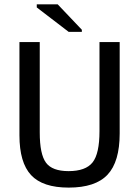

<svg xmlns="http://www.w3.org/2000/svg" viewBox="-20 -852 640 882"><path d="M529.8 -239.3Q529.8 -108.9 474.1 -49.6Q418.5 9.8 295.4 9.8Q176.3 9.8 122.8 -47.6Q69.3 -105 69.3 -230.5V-658.7H162.6V-243.2Q162.6 -143.6 191.2 -104.7Q219.7 -65.9 294.9 -65.9Q373.5 -65.9 405.3 -106Q437 -146 437 -249.5V-658.7H529.8ZM295.4 -705.6 148.9 -817.9V-832H245.1L356 -715.3V-705.6Z"/></svg>

Font: Courier New
Style: Regular
Weight: 400
Designer: Steve Matteson
Foundry: Ascender Corporation
Version: Version 2.00.3